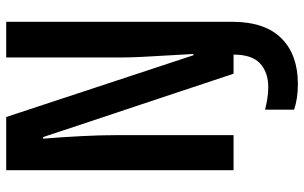

<svg xmlns="http://www.w3.org/2000/svg" viewBox="-196 -558 956 603"><g transform="rotate(-90 281.5 -256.0)"><path d="M49 0V-714H216L410 -126H414Q412 -163 409.5 -204.5Q407 -246 405 -285Q403 -324 403 -354V-714H515V0Q514 100 462.5 151Q411 202 320 202Q273 202 239 190V99Q255 103 273 106Q291 109 310 109Q356 109 384 83.5Q412 58 412 0H352L153 -598H148Q153 -537 156 -477.5Q159 -418 159 -376V0Z"/></g></svg>

Font: Noto Sans Mono SemiCondensed SemiBold
Style: Regular
Weight: 600
Width: 4
Designer: Monotype Design Team
Foundry: Monotype Imaging Inc.
Version: Version 2.014; ttfautohint (v1.8.4.7-5d5b)